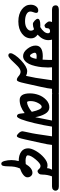

<svg xmlns="http://www.w3.org/2000/svg" viewBox="1024 -1726 951 3040"><g transform="rotate(90 1500.0 -206.5)"><path d="M134 -662H735Q769 -662 786 -647Q803 -632 803 -609.5Q803 -587 785.5 -570.5Q768 -554 735 -554H608Q616 -525 616 -495Q616 -406 529 -326Q588 -286 588 -223Q588 -135 513 -78Q438 -21 320 -21Q202 -21 128.5 -77Q55 -133 55 -215Q55 -267 81 -301.5Q107 -336 146 -336Q185 -336 185 -303Q185 -288 174 -260.5Q163 -233 163 -211Q163 -172 206 -149.5Q249 -127 317 -127Q385 -127 425.5 -154.5Q466 -182 466 -217.5Q466 -253 443 -269Q399 -251 361 -251Q338 -251 308 -279Q278 -307 278 -327Q278 -369 380 -369Q399 -369 409 -368Q452 -393 479.5 -425.5Q507 -458 507 -490.5Q507 -523 474 -523Q453 -523 440 -512.5Q427 -502 427 -478Q427 -454 416 -447Q395 -435 383 -435Q371 -435 345.5 -463Q320 -491 320 -512Q320 -533 329 -554H134Q100 -554 82.5 -569.5Q65 -585 65 -610Q65 -662 134 -662Z M1246 3H1244Q1221 3 1197 -16Q1195 -18 1186 -25Q1177 -32 1173.5 -35Q1170 -38 1161.5 -43Q1153 -48 1147 -50Q1110 -66 1070 -42Q1045 -26 1030 -11.5Q1015 3 996 22.5Q977 42 956.5 63.5Q936 85 927.5 93.5Q919 102 904 114Q877 137 859 137Q823 137 823 102Q823 76 855 29.5Q887 -17 934 -62Q1039 -161 1108 -161Q1146 -161 1182 -143Q1205 -246 1213 -296Q1240 -484 1251 -554H1046Q1049 -529 1049 -488Q1049 -447 1044 -394.5Q1039 -342 1026 -287Q1013 -232 993 -190.5Q973 -149 940.5 -122.5Q908 -96 868 -96Q807 -96 754.5 -162Q702 -228 702 -294Q702 -408 873 -408Q898 -408 925 -405Q929 -452 929 -495.5Q929 -539 930 -554H746Q712 -554 694.5 -569.5Q677 -585 677 -610Q677 -662 746 -662H1445Q1479 -662 1496 -647Q1513 -632 1513 -609.5Q1513 -587 1495.5 -570.5Q1478 -554 1445 -554H1387Q1381 -489 1357 -383Q1333 -277 1320.5 -219Q1308 -161 1301 -130.5Q1294 -100 1285 -64Q1267 3 1246 3ZM862 -206Q894 -206 913 -308Q892 -311 875 -311Q815 -311 815 -281Q815 -264 831 -235Q847 -206 862 -206Z M1478 -662H2100Q2134 -662 2151 -647Q2168 -632 2168 -609.5Q2168 -587 2150.5 -570.5Q2133 -554 2100 -554H1985Q1969 -441 1930 -274Q1864 1 1821 1Q1803 1 1792.5 -12Q1782 -25 1779.5 -52.5Q1777 -80 1771 -121Q1670 -42 1564.5 -42Q1459 -42 1459 -205Q1459 -274 1484 -343Q1509 -412 1562 -462Q1615 -512 1679.5 -512Q1744 -512 1782.5 -445Q1821 -378 1836 -288Q1847 -336 1863.5 -427.5Q1880 -519 1889 -554H1478Q1444 -554 1426.5 -569.5Q1409 -585 1409 -610Q1409 -662 1478 -662ZM1600 -159Q1628 -159 1671 -180.5Q1714 -202 1751 -234Q1716 -391 1672 -391Q1642 -391 1611.5 -333.5Q1581 -276 1581 -217.5Q1581 -159 1600 -159Z M2037 -662H2388Q2422 -662 2439 -647Q2456 -632 2456 -609.5Q2456 -587 2438.5 -570.5Q2421 -554 2388 -554H2275Q2269 -489 2245 -383Q2221 -277 2208.5 -219Q2196 -161 2189 -130.5Q2182 -100 2173 -64Q2155 3 2134 3Q2116 3 2087.5 -27.5Q2059 -58 2059 -88Q2059 -97 2067 -130Q2097 -265 2102 -306Q2113 -385 2139 -554H2037Q2003 -554 1985.5 -569.5Q1968 -585 1968 -610Q1968 -662 2037 -662Z M2388 -662H2932Q2966 -662 2983 -647Q3000 -632 3000 -609.5Q3000 -587 2982.5 -570.5Q2965 -554 2932 -554H2773Q2745 -479 2745 -405Q2745 -386 2741.5 -369Q2738 -352 2721.5 -338.5Q2705 -325 2691 -325Q2677 -325 2667.5 -336.5Q2658 -348 2643.5 -360Q2629 -372 2607 -372Q2569 -372 2504.5 -294.5Q2440 -217 2440 -171Q2440 -153 2465.5 -144Q2491 -135 2524 -135Q2557 -135 2578 -138Q2642 -244 2716 -244Q2747 -244 2767.5 -221Q2788 -198 2788 -164Q2788 -130 2748 -98.5Q2708 -67 2648 -47Q2629 -2 2622 37Q2615 76 2614.5 135Q2614 194 2606 221.5Q2598 249 2570.5 249Q2543 249 2529 197Q2515 145 2515 88.5Q2515 32 2531 -27H2529Q2437 -27 2383 -66Q2329 -105 2329 -176Q2329 -228 2371.5 -301Q2414 -374 2478 -428.5Q2542 -483 2596 -483Q2617 -483 2643 -476Q2646 -518 2667 -554H2388Q2354 -554 2336.5 -569.5Q2319 -585 2319 -610Q2319 -662 2388 -662Z"/></g></svg>

Font: Kalam
Style: Bold
Weight: 700
Version: Version 2.001;PS 1.0;hotconv 1.0.79;makeotf.lib2.5.61930; tt